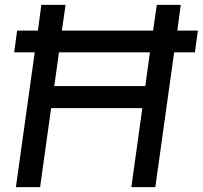

<svg xmlns="http://www.w3.org/2000/svg" viewBox="-20 -765 829 785"><path d="M45 0 122 -551H38L50 -640H135L149 -745H248L233 -640H606L621 -745H719L705 -640H789L777 -551H692L615 0H517L562 -323H189L144 0ZM202 -413H574L593 -551H221Z"/></svg>

Font: Plus Jakarta Sans Medium
Style: Italic
Weight: 500
Italic angle: -8°
Designer: Gumpita Rahayu
Foundry: Tokotype
Version: Version 2.071; ttfautohint (v1.8.4.7-5d5b);gftools[0.9.29]